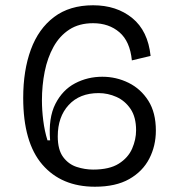

<svg xmlns="http://www.w3.org/2000/svg" viewBox="-20 -694 677 728"><path d="M340 14Q213 14 140.5 -70Q68 -154 68 -323Q68 -427 97 -506Q126 -585 185 -629.5Q244 -674 333 -674Q422 -674 481.5 -625.5Q541 -577 551 -482L480 -465Q473 -537 433 -571.5Q393 -606 333 -606Q280 -606 243 -582Q206 -558 183 -516.5Q160 -475 149.5 -422.5Q139 -370 139 -313Q139 -277 144 -237Q149 -197 160 -162H170Q163 -247 190 -300Q217 -353 264.5 -378Q312 -403 368 -403Q421 -403 467.5 -380Q514 -357 542.5 -312Q571 -267 571 -199Q571 -141 546 -92.5Q521 -44 470 -15Q419 14 340 14ZM333 -51Q395 -51 430.5 -73.5Q466 -96 481 -130.5Q496 -165 496 -200Q496 -250 475 -281Q454 -312 421.5 -326.5Q389 -341 354 -341Q282 -341 240.5 -296Q199 -251 199 -177Q199 -126 219.5 -98.5Q240 -71 271 -61Q302 -51 333 -51Z"/></svg>

Font: Bricolage Grotesque 10pt Light
Style: Regular
Weight: 300
Designer: Mathieu Triay
Foundry: Atelier Triay
Version: Version 1.000; ttfautohint (v1.8.4.7-5d5b);gftools[0.9.32]